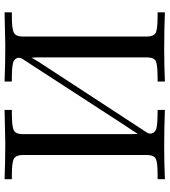

<svg xmlns="http://www.w3.org/2000/svg" viewBox="28 -750 723 818"><g transform="rotate(90 389.0 -341.5)"><path d="M33 0V-31H50Q103 -31 119 -39Q135 -47 136 -73V-610Q135 -637 119 -644.5Q103 -652 47 -652H33V-683Q110 -680 187 -680Q258 -680 328 -683V-652H318Q259 -652 242.5 -645Q226 -638 225 -609V-142Q225 -138 225.5 -129Q226 -120 226 -115Q246 -149 257 -165L543 -603Q552 -615 549 -627Q545 -642 526.5 -647Q508 -652 449 -652V-683Q526 -680 603 -680Q674 -680 744 -683V-652H727Q673 -652 657.5 -644.5Q642 -637 641 -610V-74Q642 -47 658 -39Q674 -31 729 -31H744V0Q668 -3 590 -3Q575 -3 449 0V-31H462Q517 -31 534 -38.5Q551 -46 552 -74V-541Q552 -546 551.5 -555Q551 -564 551 -568Q541 -551 519 -519L234 -80Q225 -67 227 -56Q231 -40 251 -35.5Q271 -31 313 -31H328V0Q252 -3 174 -3Q159 -3 33 0Z"/></g></svg>

Font: CMU Serif
Style: Roman
Weight: 500
Version: Version 0.7.0